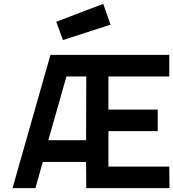

<svg xmlns="http://www.w3.org/2000/svg" viewBox="-20 -977 900 997"><path d="M427 -136H202L164 0H45L242 -692H859V-580H543V-408H799V-296H543V-112H859L860 0H428ZM231 -249H427L428 -580H325ZM516 -957 554 -849 307 -769 272 -864Z"/></svg>

Font: Panefresco 800wt
Style: Regular
Weight: 800
Designer: Campivisivi
Foundry: Campivisivi & Chank Co
Version: Version 1.001